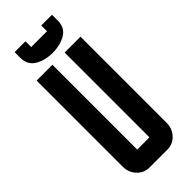

<svg xmlns="http://www.w3.org/2000/svg" viewBox="-279 -907 944 944"><g transform="rotate(-45 192.5 -435.0)"><path d="M137.7 -830.1H247.6V-870.1H322.3V-830.1Q322.3 -779.8 283.2 -757.3Q244.1 -734.9 192.4 -734.9Q141.1 -734.9 102.1 -757.3Q62.5 -780.3 62.5 -830.1V-870.1H137.7ZM345.2 -694.8V-95.2Q345.2 -55.7 318.4 -27.3Q292.5 0 254.9 0H129.9Q92.8 0 66.4 -27.8Q40 -55.7 40 -95.2V-694.8H149.9V-105H234.9V-694.8Z"/></g></svg>

Font: Horta
Style: Regular
Weight: 600
Width: 3
Version: Version 0.11